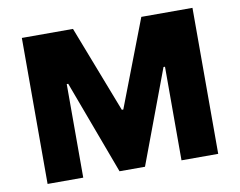

<svg xmlns="http://www.w3.org/2000/svg" viewBox="-76 -789 1113 891"><g transform="rotate(-10 481.0 -344.0)"><path d="M79 0V-688H320L478 -279H485L642 -688H883V0H710V-441H703L538 0H418L254 -441H247V0Z"/></g></svg>

Font: Saira SemiExpanded
Style: Bold
Weight: 700
Width: 6
Designer: Hector Gatti with collaboration of the Omnibus-Type team
Foundry: Omnibus-Type
Version: Version 1.101